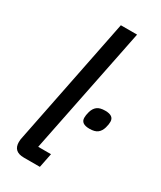

<svg xmlns="http://www.w3.org/2000/svg" viewBox="-189 -806 729 871"><g transform="rotate(30 176.0 -370.0)"><path d="M93 0Q38 0 38 -50Q38 -58 39 -65Q40 -72 42 -80L174 -740H259L125 -75H192L177 0ZM285 -262Q240 -262 240 -294Q240 -301 241 -308Q242 -315 245 -326Q251 -347 265 -358Q279 -369 307 -369Q352 -369 352 -337Q352 -330 351 -323Q350 -316 347 -305Q341 -284 327 -273Q313 -262 285 -262Z"/></g></svg>

Font: IBM Plex Sans Cond Text
Style: Italic
Weight: 450
Width: 3
Italic angle: -11°
Designer: Mike Abbink, Paul van der Laan, Pieter van Rosmalen
Foundry: Bold Monday
Version: Version 1.3